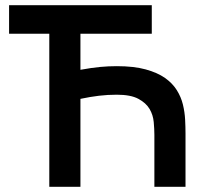

<svg xmlns="http://www.w3.org/2000/svg" viewBox="-20 -720 780 740"><path d="M170 -590H15V-700H565V-590H290V-451Q334 -459 366 -462Q398 -465 430 -465Q496 -465 541.5 -452.5Q587 -440 616 -419.5Q645 -399 661.5 -372.5Q678 -346 685 -317Q692 -288 693.5 -259Q695 -230 695 -205V0H575V-200Q575 -222 572.5 -249.5Q570 -277 556.5 -300Q543 -323 513.5 -339Q484 -355 430 -355Q395 -355 361.5 -351Q328 -347 290 -339V0H170Z"/></svg>

Font: PT Root UI Bold
Style: Regular
Weight: 700
Designer: Vitaly Kuzmin
Foundry: ParaType Ltd.
Version: Version 2.000G